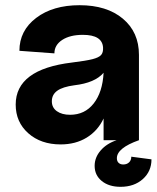

<svg xmlns="http://www.w3.org/2000/svg" viewBox="-20 -536 601 734"><path d="M211.9 16.1Q136.2 16.1 88.1 -26.6Q40 -69.3 40 -136.2Q40 -271 254.9 -296.9Q309.6 -303.7 333.5 -309.8Q357.4 -315.9 366.2 -325.4Q375 -335 374 -354Q371.1 -402.8 296.9 -402.8Q247.6 -402.8 217.8 -383.3Q188 -363.8 188 -332L54.2 -341.8Q54.2 -418.9 118.2 -467.5Q182.1 -516.1 284.2 -516.1Q388.2 -516.1 449.7 -464.6Q511.2 -413.1 511.2 -326.2V0Q426.8 29.8 426.8 68.8Q426.8 80.1 433.3 86.4Q439.9 92.8 451.2 92.8Q464.8 92.8 473.4 84.7Q481.9 76.7 481.9 63L559.1 73.2Q559.1 119.1 525.9 148.7Q492.7 178.2 440.9 178.2Q396.5 178.2 369.1 156Q341.8 133.8 341.8 98.1Q341.8 65.9 364.7 39.3Q387.7 12.7 425.8 0H376V-83Q354 -36.1 311.5 -10Q269 16.1 211.9 16.1ZM248 -97.2Q304.2 -97.2 338.1 -140.4Q372.1 -183.6 376 -257.8Q343.3 -219.2 264.2 -210Q219.7 -204.1 199 -189.2Q178.2 -174.3 178.2 -148.9Q178.2 -124.5 197.5 -110.8Q216.8 -97.2 248 -97.2Z"/></svg>

Font: Uncut Sans
Style: Bold
Weight: 700
Designer: Kasper Nordkvist
Foundry: UNCUT.wtf
Version: Version 1.304;Glyphs 3.2 (3246)